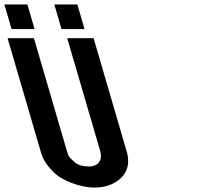

<svg xmlns="http://www.w3.org/2000/svg" viewBox="-234 -839 964 865"><path d="M336.7 -157 187.6 -667H68.8L217.9 -157C227.2 -125.3 216 -89 165.3 -89C139.5 -89 119.2 -95 104.4 -107C77.3 -129.1 74.1 -135.8 67.9 -157L-81.2 -667H-199.9L-50.8 -157C-41.2 -124.1 -30 -101.7 6.2 -64.5C44.7 -25 127.8 6 191.8 6C226 6 255.6 -1 280.7 -15C332.6 -44 356 -91 336.7 -157ZM43.1 -708H146.9L114.4 -819H10.7ZM-181.9 -708H-78.1L-110.6 -819H-214.3Z"/></svg>

Font: Din Kursivschrift
Style: BreitLeft
Weight: 400
Version: Version 1.089